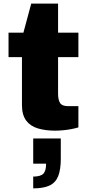

<svg xmlns="http://www.w3.org/2000/svg" viewBox="-20 -708 484 1058"><path d="M284 12Q230 12 188.5 -0.5Q147 -13 124 -44Q101 -75 101 -129V-393H27V-528H109L152 -688H300V-528H412V-393H300V-192Q300 -158 311 -140.5Q322 -123 356 -123H412V-6Q396 -1 372.5 3.5Q349 8 325.5 10Q302 12 284 12ZM163 330V265Q203 265 218.5 249.5Q234 234 234 194H163V55H315V167Q315 227 300.5 263Q286 299 252.5 314.5Q219 330 163 330Z"/></svg>

Font: Archivo SemiBold Black
Style: Regular
Weight: 900
Version: Version 2.001